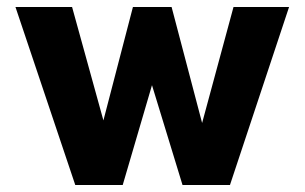

<svg xmlns="http://www.w3.org/2000/svg" viewBox="-20 -526 867 546"><path d="M194 0 24 -506H185L298 -97L251 -95L358 -506H468L573 -107H536L644 -506H802L634 0H499L399 -327L424 -324L329 0Z"/></svg>

Font: Maven Pro
Style: Bold
Weight: 700
Designer: Joe Prince
Foundry: Joe Prince
Version: Version 2.103